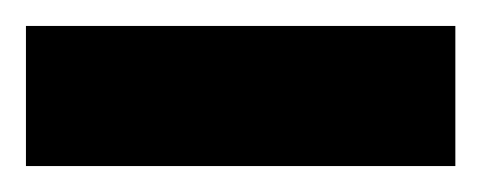

<svg xmlns="http://www.w3.org/2000/svg" viewBox="-20 -753 371 148"><path d="M331 -733V-625H0V-733Z"/></svg>

Font: Pathway Extreme
Style: Bold
Weight: 700
Designer: Eduardo Rodriguez Tunni
Foundry: Eduardo Rodriguez Tunni
Version: Version 1.001;gftools[0.9.26]